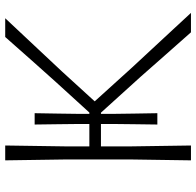

<svg xmlns="http://www.w3.org/2000/svg" viewBox="-28 -725 753 737"><g transform="rotate(-90 348.5 -356.5)"><path d="M101.5 0Q102.5 -60.5 103.2 -116Q104 -171.5 105 -237.5V-475Q104 -541 103.2 -596.8Q102.5 -652.5 101.5 -713H158.5Q157.5 -652.5 156.8 -596.8Q156 -541 155 -475V-390H241V-438.5Q240.5 -473.5 240.2 -511Q240 -548.5 239 -600H282.5Q281.5 -548.5 281 -511Q280.5 -473.5 280 -438.5V-390H285L403 -519.5Q443.5 -564.5 483.2 -609.2Q523 -654 575 -713H647Q593.5 -656 543 -602.2Q492.5 -548.5 443 -495.5L328 -369.5L457.5 -226.5Q490.5 -191 528.5 -150Q566.5 -109 603.2 -69.5Q640 -30 667.5 0H593Q545.5 -53.5 503.8 -100.8Q462 -148 423 -192.5L284.5 -345.5H280V-291Q280.5 -255.5 281 -218Q281.5 -180.5 282.5 -129H239Q240 -180.5 240.2 -218Q240.5 -255.5 241 -291V-345.5H155V-237.5Q156 -171.5 156.8 -115.8Q157.5 -60 158.5 0Z"/></g></svg>

Font: Commissioner Loud ExtraLight
Style: Regular
Weight: 200
Designer: Kostas Bartsokas
Foundry: Kostas Bartsokas
Version: Version 1.000; ttfautohint (v1.8.3)